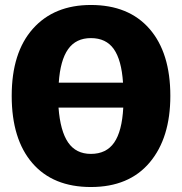

<svg xmlns="http://www.w3.org/2000/svg" viewBox="-20 -733 730 771"><path d="M345 18Q193 18 110 -78Q27 -174 27 -348Q27 -522 112 -617.5Q197 -713 345 -713Q497 -713 580.5 -617Q664 -521 664 -348Q664 -179 581 -80.5Q498 18 345 18ZM474 -401Q468 -492 437 -536Q406 -580 345 -580Q285 -580 253.5 -535.5Q222 -491 216 -401ZM345 -115Q407 -115 438.5 -160.5Q470 -206 475 -301H215Q222 -207 253.5 -161Q285 -115 345 -115Z"/></svg>

Font: Trujillo ExtraBold
Style: Regular
Weight: 800
Designer: Fira Sans original fonts by bBox Type GmbH, Carrois Corporate GbR, & Edenspiekermann AG / Changes by Cristiano Sobral
Foundry: Fira Sans original fonts by bBox Type GmbH, Carrois Corporate GbR, & Edenspiekermann AG / Changes by Cristiano Sobral
Version: Version 4.301;July 28, 2020;FontCreator 13.0.0.2655 64-bit